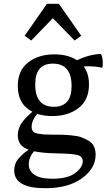

<svg xmlns="http://www.w3.org/2000/svg" viewBox="-20 -775 594 1014"><path d="M392 -422 379 -453Q448 -488 513 -490Q523 -473 523 -440Q523 -426 520 -417Q486 -425 448 -425Q412 -425 392 -422ZM256 -162Q175 -162 124.5 -202Q74 -242 74 -321Q74 -403 129 -445.5Q184 -488 268 -488Q349 -488 399.5 -447.5Q450 -407 450 -329Q450 -247 395 -204.5Q340 -162 256 -162ZM265 -211Q358 -211 358 -321Q358 -439 259 -439Q166 -439 166 -329Q166 -211 265 -211ZM74 -61Q74 -101 103.5 -137.5Q133 -174 171 -198L186 -184Q147 -143 147 -105Q147 -90 155 -81Q163 -72 181 -69Q199 -66 212 -65Q225 -64 250 -64Q286 -64 306.5 -63.5Q327 -63 359 -60Q391 -57 409.5 -50Q428 -43 447.5 -32Q467 -21 476 -2Q485 17 485 42Q485 114 413 166.5Q341 219 219 219Q55 219 55 125Q55 91 74.5 66.5Q94 42 131 15Q74 -3 74 -61ZM160 24Q132 55 132 95Q132 127 162 148Q192 169 257 169Q337 169 377 139Q417 109 417 76Q417 49 384 42.5Q351 36 279.5 35Q208 34 160 24ZM291 -755 409 -586 374 -561 259 -679 145 -561 110 -586 228 -755Z"/></svg>

Font: Poly
Style: Regular
Weight: 400
Designer: Jos Nicols Silva Schwarzenberg
Foundry: Jose Nicolas Silva Schwarzenberg
Version: Version 1.001